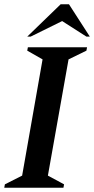

<svg xmlns="http://www.w3.org/2000/svg" viewBox="-27 -882 442 902"><path d="M-7 0 -4 -16 77 -57 173 -603 101 -644 104 -660H382L379 -644L295 -603L198 -57L274 -16L271 0ZM101 -710 258 -862H297L395 -710H379L265 -783L117 -710Z"/></svg>

Font: Spectral SC SemiBold
Style: Italic
Weight: 600
Italic angle: -10°
Designer: Jean-Baptiste Levee
Foundry: Production Type
Version: Version 2.001